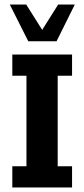

<svg xmlns="http://www.w3.org/2000/svg" viewBox="-20 -822 370 842"><path d="M34 0V-93H96V-490H34V-583H296V-490H233V-93H296V0ZM104 -641 23 -802H95L165 -691L235 -802H308L228 -641Z"/></svg>

Font: Rokkitt
Style: Bold
Weight: 700
Designer: Vernon Adams
Foundry: Vernon Adams
Version: Version 3.103